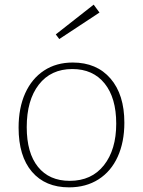

<svg xmlns="http://www.w3.org/2000/svg" viewBox="-20 -799 614 826"><path d="M515 -271Q515 -188 486.5 -125Q458 -62 404 -27.5Q350 7 277 7Q175 7 117.5 -60Q60 -127 60 -250Q60 -335 88.5 -398Q117 -461 169.5 -495.5Q222 -530 293 -530Q396 -530 455.5 -461Q515 -392 515 -271ZM95 -252Q95 -141 143.5 -81Q192 -21 280 -21Q374 -21 427 -88Q480 -155 480 -267Q480 -378 430 -440Q380 -502 291 -502Q199 -502 147 -435Q95 -368 95 -252ZM408 -745 235 -631 220 -651 383 -779Z"/></svg>

Font: Bitter Pro ExtraLight
Style: Regular
Weight: 275
Designer: Sol Matas, and Bitter project Authors
Foundry: Sol Matas
Version: Version 1.010